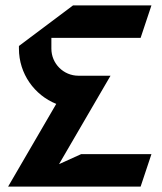

<svg xmlns="http://www.w3.org/2000/svg" viewBox="-20 -680 600 710"><path d="M188 -295.8 10 10H500L540 -110H280L198.3 -73L388.7 -400H270C214.8 -400 170 -444.8 170 -500V-540H500L540 -660H250L50 -510V-500C50 -407.5 107.1 -328.3 188 -295.8Z"/></svg>

Font: Abibas
Style: Medium
Weight: 500
Version: Version 0.3